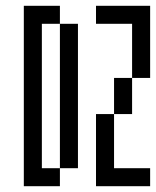

<svg xmlns="http://www.w3.org/2000/svg" viewBox="-20 -645 540 665"><path d="M500 0V-62.5H375V-250H312.5Q312.5 -250 312.5 0ZM62.5 -625Q62.5 -625 62.5 0H187.5V-62.5H125Q125 -62.5 125 -562.5H187.5Q187.5 -562.5 187.5 -62.5H250Q250 -62.5 250 -562.5H187.5V-625ZM375 -250H437.5Q437.5 -250 437.5 -375H375Q375 -375 375 -250ZM437.5 -375H500Q500 -375 500 -625H312.5V-562.5H437.5Z"/></svg>

Font: CalcUnifontExMono
Style: Regular
Weight: 500
Version: Version 15.0.06